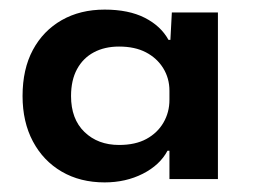

<svg xmlns="http://www.w3.org/2000/svg" viewBox="-20 -756 527 400"><path d="M198 -376Q147 -376 108.5 -398.5Q70 -421 48.5 -461.5Q27 -502 27 -556Q27 -612 48.5 -652Q70 -692 108.5 -714Q147 -736 198 -736Q248 -736 281.5 -719Q315 -702 331 -673H335L338 -730H434V-383H333V-442H329Q313 -412 277.5 -394Q242 -376 198 -376ZM228 -454Q262 -454 285 -466.5Q308 -479 320.5 -500.5Q333 -522 333 -548V-567Q333 -593 320 -614Q307 -635 284 -647Q261 -659 228 -659Q198 -659 175.5 -647Q153 -635 140.5 -612Q128 -589 128 -556Q128 -508 156 -481Q184 -454 228 -454Z"/></svg>

Font: Mona Sans Expanded SemiBold
Style: Regular
Weight: 600
Width: 7
Designer: Deni Anggara
Foundry: GitHub
Version: Version 2.000